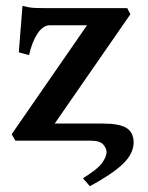

<svg xmlns="http://www.w3.org/2000/svg" viewBox="-20 -482 508 658"><path d="M332 -58.6Q388.7 -58.6 413.3 -43.5Q438 -28.3 438 6.8Q437.5 44.4 401.9 79.1Q366.2 113.8 288.1 156.2L264.2 128.9Q315.4 97.2 329.6 76.9Q343.8 56.6 345.2 42Q346.2 28.3 334.7 14.2Q323.2 0 289.6 0H32.7L20 -22L278.3 -395.5H151.4Q127.4 -395.5 108.4 -366.7Q89.4 -337.9 79.6 -293L44.4 -302.7L57.1 -461.9Q78.1 -456.1 94.7 -455.1Q111.3 -454.1 143.1 -454.1H416L426.8 -433.1L167.5 -58.6Z"/></svg>

Font: Gentium Plus
Style: Bold
Weight: 700
Designer: Victor Gaultney, Annie Olsen, Iska Routamaa, Becca Hirsbrunner
Foundry: SIL International
Version: Version 6.101